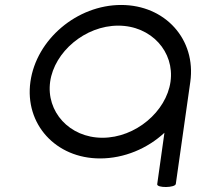

<svg xmlns="http://www.w3.org/2000/svg" viewBox="-20 -639 786 766"><path d="M681.4 94.8 739.2 -312.3C763 -481.7 639.2 -619.2 463.3 -619.2C287.5 -619.2 125.1 -482 101.4 -313.1C77.6 -144.1 202.3 -6.9 379.1 -6.9C475.8 -6.9 568.3 -46.6 636 -109.3C631.5 -77.6 611.6 64.1 607.2 95.8C605 111.6 679.2 110.5 681.4 94.8ZM180.1 -313.1C196.8 -431.8 319.3 -536.7 451.6 -536.7C584 -536.7 677 -431.8 660.3 -313.1C643.6 -194.3 521.1 -89.4 388.7 -89.4C256.4 -89.4 163.4 -194.3 180.1 -313.1Z"/></svg>

Font: Hi.
Style: Tall Oblique
Weight: 400
Designer: Mew Too, Robert Jablonski
Foundry: Cannot Into Space Fonts
Version: Version 1.996